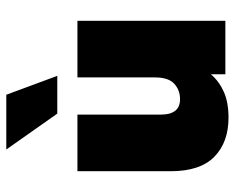

<svg xmlns="http://www.w3.org/2000/svg" viewBox="-88 -648 746 610"><g transform="rotate(-90 285.0 -343.0)"><path d="M216 10Q138 10 92 -35Q46 -80 46 -174V-470H226V-203Q226 -175 238 -159.5Q250 -144 275 -144Q304 -144 324 -162.5Q344 -181 344 -223V-470H524V0H354V-46Q332 -20 298.5 -5Q265 10 216 10ZM229 -534 115 -696H289L349 -534Z"/></g></svg>

Font: Gantari Black
Style: Regular
Weight: 900
Version: Version 1.000